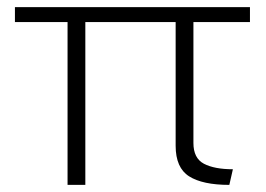

<svg xmlns="http://www.w3.org/2000/svg" viewBox="-20 -520 749 540"><path d="M170 0V-458H22V-500H683V-458H524V-118Q524 -75 553.5 -59.5Q583 -44 635 -44L625 0Q550 0 512 -24Q474 -48 474 -110V-458H220V0Z"/></svg>

Font: Work Sans Light
Style: Regular
Weight: 300
Designer: Wei Huang
Foundry: Wei Huang
Version: Version 2.012; ttfautohint (v1.8.3)